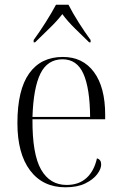

<svg xmlns="http://www.w3.org/2000/svg" viewBox="-20 -786 515 816"><path d="M258 10Q162 10 108 -61.5Q54 -133 54 -263Q54 -404 104 -474Q154 -544 247 -544Q332 -544 379.5 -479.5Q427 -415 427 -298V-279H118Q117 -131 154.5 -65.5Q192 0 263 0Q315 0 347.5 -29.5Q380 -59 392 -113Q410 -108 410 -87Q410 -68 393 -45.5Q376 -23 342.5 -6.5Q309 10 258 10ZM363 -289Q362 -411 334.5 -472.5Q307 -534 246 -534Q182 -534 152 -473.5Q122 -413 118 -289ZM123 -616Q146 -647 173 -689.5Q200 -732 218 -766H271Q288 -732 315 -689.5Q342 -647 365 -616V-606H359Q332 -632 299 -664.5Q266 -697 245 -726Q221 -695 189.5 -665Q158 -635 129 -606H123Z"/></svg>

Font: Noto Serif Display SemiCondensed Light
Style: Regular
Weight: 300
Width: 4
Designer: Monotype Design Team
Foundry: Monotype Imaging Inc.
Version: Version 2.009